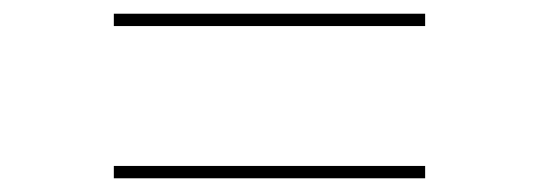

<svg xmlns="http://www.w3.org/2000/svg" viewBox="-20 -403 779 280"><path d="M146 -383H600V-365H146ZM146 -161H600V-143H146Z"/></svg>

Font: Antic Didone
Style: Regular
Weight: 400
Designer: Santiago Orozco
Foundry: Santiago Orozco
Version: Version 2.000